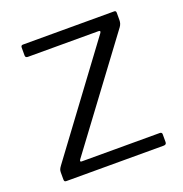

<svg xmlns="http://www.w3.org/2000/svg" viewBox="-102 -620 676 711"><g transform="rotate(-20 236.0 -265.0)"><path d="M33 -10V-37Q33 -44 35 -49Q37 -54 43 -62L347 -472Q353 -481 343 -481H65Q55 -481 55 -490V-521Q55 -530 63 -530H423Q430 -530 430 -522V-493Q430 -479 422 -468L117 -58Q111 -49 120 -49H427Q436 -49 436 -41V-10Q436 0 425 0H42Q37 0 35 -2Q33 -4 33 -10Z"/></g></svg>

Font: Libre Franklin Light
Style: Regular
Weight: 300
Designer: Pablo Impallari, Rodrigo Fuenzalida
Foundry: Impallari Type
Version: Version 1.002; ttfautohint (v1.5)